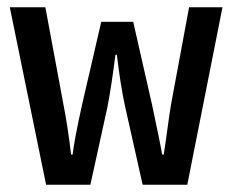

<svg xmlns="http://www.w3.org/2000/svg" viewBox="-20 -509 640 529"><path d="M107 0 7 -489H105L155 -220Q166 -165 176 -83H180Q185 -125 206 -220L259 -449H347L399 -220Q425 -97 427 -83H431Q435 -107 441 -151.5Q447 -196 451 -220L501 -489H593L496 0H373L325 -214Q312 -273 302 -358H298Q287 -271 276 -214L229 0Z"/></svg>

Font: TypoPRO Source Code Pro
Style: Regular
Weight: 500
Monospace: yes
Designer: Paul D. Hunt, Teo Tuominen
Foundry: Adobe Systems Incorporated
Version: Version 2.010;PS 1.0;hotconv 1.0.84;makeotf.lib2.5.63406